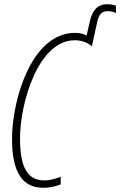

<svg xmlns="http://www.w3.org/2000/svg" viewBox="-20 -881 570 911"><path d="M186 10C213 10 239 5 268 -6V-42C238 -31 214 -25 191 -25C112 -25 75 -83 75 -225C75 -389 160 -690 335 -690C368 -690 395 -679 416 -661L441 -776C449 -811 461 -828 491 -828C506 -828 518 -825 530 -819V-854C519 -858 506 -861 488 -861C441 -861 418 -828 408 -786L391 -713C377 -720 359 -725 336 -725C127 -725 37 -401 37 -223C37 -60 88 10 186 10Z"/></svg>

Font: Noto Sans ExtraCondensed ExtraLight
Style: Italic
Weight: 200
Width: 2
Italic angle: -12°
Designer: Monotype Design Team
Foundry: Monotype Imaging Inc.
Version: Version 2.013